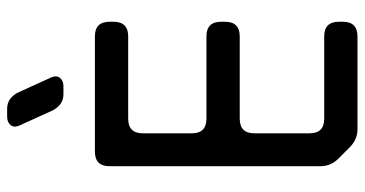

<svg xmlns="http://www.w3.org/2000/svg" viewBox="-256 -734 998 525"><g transform="rotate(-90 242.5 -472.0)"><path d="M102 -14Q123 7 151 7H405Q445 7 445 -33V-44Q445 -84 405 -84H180Q140 -84 140 -124V-275Q140 -315 180 -315H405Q445 -315 445 -355V-366Q445 -406 405 -406H180Q140 -406 140 -446V-580Q140 -620 180 -620H405Q445 -620 445 -660V-671Q445 -711 405 -711H90Q50 -711 50 -671V-95Q50 -66 70 -46ZM201 -830Q207 -816 218.5 -806.5Q230 -797 247 -797H268Q284 -797 291.5 -806.5Q299 -816 293 -830L253 -918Q247 -932 235.5 -941.5Q224 -951 207 -951H186Q170 -951 162.5 -941.5Q155 -932 161 -918Z"/></g></svg>

Font: WDXL Lubrifont SC
Style: Regular
Weight: 400
Designer: [WDXL Lubrifont] Copyright 2020-2022 (c) NightFurySL2001, Skr-ZERO; [ZCOOL QingKe HuangYou] Copyright 2018-2022 (c) The 
Version: Version 2.001;hotconv 1.1.1;makeotfexe 2.6.0